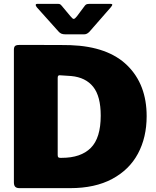

<svg xmlns="http://www.w3.org/2000/svg" viewBox="-20 -975 811 995"><path d="M197 -742Q316 -742 345 -741Q540 -734 640 -635.5Q740 -537 740 -373Q740 -263 695 -179Q650 -95 561 -47.5Q472 0 344 0H81Q66 0 59 -7Q52 -14 52 -30V-717Q52 -731 58 -736.5Q64 -742 79 -742ZM279 -571V-172Q279 -163 282 -160Q285 -157 293 -157H300Q399 -157 450.5 -208.5Q502 -260 502 -376Q502 -476 463 -525Q424 -574 349 -581L289 -585Q284 -585 281.5 -582Q279 -579 279 -571ZM447 -955H552Q562 -955 562 -950Q562 -947 554 -937L443 -810Q437 -804 430.5 -800.5Q424 -797 415 -797H320Q306 -797 298 -800.5Q290 -804 283 -812L171 -937Q165 -945 165 -949Q165 -955 174 -955H273H279Q286 -955 290 -953.5Q294 -952 299 -946L345 -891Q356 -877 362 -877Q368 -877 379 -891L420 -946Q425 -952 430.5 -953.5Q436 -955 447 -955Z"/></svg>

Font: Libre Franklin Black
Style: Regular
Weight: 900
Designer: Pablo Impallari, Rodrigo Fuenzalida
Foundry: Impallari Type
Version: Version 1.002; ttfautohint (v1.5)